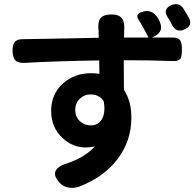

<svg xmlns="http://www.w3.org/2000/svg" viewBox="-20 -849 947 931"><path d="M316 61Q289 57 273 41Q239 7 249 -19Q260 -44 309 -58Q394 -88 440 -139Q417 -134 396 -134Q333 -134 284 -179Q228 -230 228 -312Q228 -393 286 -445Q341 -494 422 -494Q443 -494 462 -491L461 -556Q256 -553 97 -544Q68 -543 55 -556Q42 -569 41 -600Q40 -631 51 -645Q62 -659 91 -659Q161 -660 325 -663Q417 -665 459 -666Q459 -672 458 -683Q458 -691 458 -695Q458 -698 458 -700Q453 -741 466 -759Q481 -779 520 -779Q558 -779 572 -759Q586 -740 582 -699Q582 -698 582 -696Q582 -692 582 -684Q581 -673 581 -667H700Q697 -673 691 -685Q665 -733 651 -755Q637 -777 660 -788L663 -789Q715 -811 747 -759Q785 -696 721 -669L717 -667Q768 -667 818 -667Q845 -667 854 -653Q862 -641 862 -610Q862 -577 856 -566Q847 -552 820 -553Q704 -557 580 -557Q581 -508 581 -413Q617 -360 617 -278Q617 -167 551 -79Q485 9 364 56Q339 64 316 61ZM420 -241Q455 -241 472 -268Q493 -299 483 -358Q462 -391 419 -391Q389 -391 369 -372Q345 -351 345 -315Q345 -282 368 -261Q390 -241 420 -241ZM815 -727Q811 -735 803 -749Q799 -757 794 -764Q766 -805 813 -825Q849 -838 869 -808Q883 -786 896 -763Q916 -724 874 -706Q835 -689 815 -727Z"/></svg>

Font: GenSenRounded JP B
Style: Regular
Weight: 700
Version: Version 1.501;PS 1;hotconv 16.6.51;makeotf.lib2.5.65220